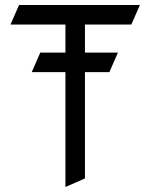

<svg xmlns="http://www.w3.org/2000/svg" viewBox="-20 -748 602 768"><path d="M56.2 -728H539.6L505.4 -649.9H319.8V-537.6H451.7L417.5 -459.5H319.8V-34.2L241.7 0V-459.5H106.9L141.1 -537.6H241.7V-649.9H22Z"/></svg>

Font: NovaMono
Style: Regular
Weight: 400
Monospace: yes
Version: Version 1.2